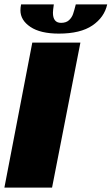

<svg xmlns="http://www.w3.org/2000/svg" viewBox="-27 -854 508 874"><path d="M120 -660H339L210 0H-7ZM214 -796Q214 -750 251 -750Q274 -750 287 -762Q300 -774 305.5 -790Q311 -806 318 -834H461Q448 -775 393.5 -738Q339 -701 241 -701Q157 -701 111.5 -731.5Q66 -762 66 -807Q66 -819 69 -834H218Q214 -806 214 -796Z"/></svg>

Font: Sansita ExtraBold Italic
Style: Regular
Weight: 800
Italic angle: -11°
Designer: Pablo Cosgaya
Foundry: Omnibus-Type
Version: Version 1.006